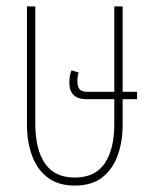

<svg xmlns="http://www.w3.org/2000/svg" viewBox="-20 -568 481 598"><path d="M213 10Q161 10 128 -15.5Q95 -41 79.5 -84Q64 -127 64 -179V-548H90V-182Q90 -103 120 -59Q150 -15 213 -15Q276 -15 306 -59Q336 -103 336 -182V-259H250Q196 -259 196 -311Q196 -335 203 -349L225 -342Q221 -330 221 -316Q221 -298 228 -290Q235 -282 252 -282H336V-548H362V-282H407V-259H362V-179Q362 -127 346.5 -84Q331 -41 298.5 -15.5Q266 10 213 10Z"/></svg>

Font: Noto Sans Thai ExtCond Thin
Style: Regular
Weight: 100
Width: 2
Designer: Monotype Design Team
Foundry: Monotype Imaging Inc.
Version: Version 2.002; ttfautohint (v1.8.4.7-5d5b)